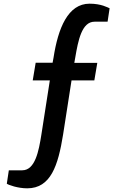

<svg xmlns="http://www.w3.org/2000/svg" viewBox="-20 -820 632 1044"><path d="M17 179C27 186 77 204 128 204C256 204 296 80 323 -88L369 -383H493L509 -478H384L389 -506C405 -601 425 -702 494 -702H565L576 -775C566 -779 531 -800 467 -800C350 -800 296 -668 271 -506L266 -479H174L158 -383H251L205 -88C191 1 171 106 101 106H28Z"/></svg>

Font: Exo
Style: Demi Bold
Weight: 600
Designer: Natanael Gama
Version: Version 1.00